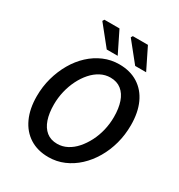

<svg xmlns="http://www.w3.org/2000/svg" viewBox="-199 -979 1045 1123"><g transform="rotate(30 323.5 -418.0)"><path d="M294 12Q221 12 168 -21.5Q115 -55 86.5 -117Q58 -179 58 -263Q58 -328 74.5 -387.5Q91 -447 120.5 -498Q150 -549 190.5 -586.5Q231 -624 280 -645Q329 -666 384 -666Q458 -666 511 -632.5Q564 -599 592 -537.5Q620 -476 620 -391Q620 -326 604 -266.5Q588 -207 558 -156Q528 -105 487.5 -67.5Q447 -30 398 -9Q349 12 294 12ZM300 -81Q335 -81 366.5 -97.5Q398 -114 424 -143.5Q450 -173 469.5 -211Q489 -249 499.5 -293Q510 -337 510 -383Q510 -441 495.5 -483.5Q481 -526 451.5 -549.5Q422 -573 378 -573Q343 -573 311.5 -556.5Q280 -540 254 -510.5Q228 -481 209 -443Q190 -405 179.5 -361Q169 -317 169 -271Q169 -213 183.5 -170.5Q198 -128 227 -104.5Q256 -81 300 -81ZM276 -704 170 -836 177 -848H279L350 -704ZM468 -704 362 -836 369 -848H471L542 -704Z"/></g></svg>

Font: Source Sans 3 ExtraLight SemiBold
Style: Italic
Weight: 600
Italic angle: -11°
Version: Version 3.052;hotconv 1.1.0;makeotfexe 2.6.0